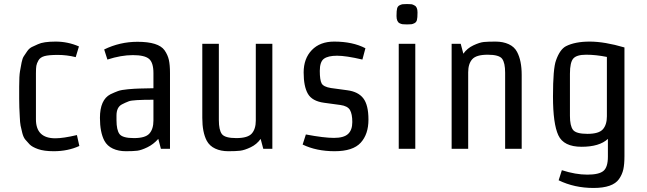

<svg xmlns="http://www.w3.org/2000/svg" viewBox="-20 -737 3203 951"><path d="M371 -507 355 -454Q311 -465 266 -465Q221 -465 200 -459Q179 -453 170.5 -438Q162 -423 160 -411Q158 -399 158 -374V-146Q158 -52 254 -52Q293 -52 361 -68L373 -14Q316 12 246 12Q198 12 168.5 1.5Q139 -9 126.5 -22Q114 -35 105 -46Q96 -57 90.5 -78Q85 -99 82 -114.5Q79 -130 78 -158Q75 -206 75 -248V-308Q75 -361 79 -384Q83 -407 87 -427.5Q91 -448 98 -458.5Q105 -469 114.5 -483Q124 -497 137.5 -504Q151 -511 168 -518Q195 -531 255.5 -531Q316 -531 371 -507Z M822 0H777L764 -49Q740 -22 710 -7.5Q680 7 660 9.5Q640 12 603.5 12Q567 12 539 -1Q511 -14 497 -40Q475 -82 475 -153Q475 -243 527 -270Q548 -280 564.5 -286Q581 -292 614.5 -295Q648 -298 671.5 -298.5Q695 -299 740 -300V-375Q740 -427 718 -445.5Q696 -464 638 -464Q580 -464 512 -442L496 -492Q574 -530 661 -530Q765 -530 795 -488Q811 -465 816.5 -440Q822 -415 822 -375ZM740 -140V-243Q638 -243 618.5 -235.5Q599 -228 584 -220Q557 -206 557 -165V-142Q557 -93 572 -73Q587 -53 643.5 -53Q700 -53 720 -75.5Q740 -98 740 -140Z M982 -153V-520H1064V-142Q1064 -93 1079 -73Q1094 -53 1150.5 -53Q1207 -53 1227 -75.5Q1247 -98 1247 -140V-520H1329V0H1284L1271 -49Q1252 -22 1221.5 -7.5Q1191 7 1169.5 9.5Q1148 12 1111 12Q1074 12 1046 -1Q1018 -14 1004 -40Q982 -82 982 -153Z M1479 -21 1495 -71Q1585 -54 1634 -54Q1683 -54 1704 -73.5Q1725 -93 1725 -132.5Q1725 -172 1713.5 -192Q1702 -212 1666 -217L1585 -228Q1526 -236 1505 -272.5Q1484 -309 1484 -378Q1484 -447 1524.5 -489Q1565 -531 1635 -531Q1727 -531 1790 -498L1775 -442Q1694 -461 1649.5 -461Q1605 -461 1584.5 -446Q1564 -431 1564 -386Q1564 -341 1573 -324Q1582 -307 1619 -301L1700 -290Q1754 -283 1779.5 -250Q1805 -217 1805 -144.5Q1805 -72 1766.5 -30Q1728 12 1637.5 12Q1547 12 1479 -21Z M1955 -520H2037V0H1955ZM2033 -710Q2048 -703 2048 -675.5Q2048 -648 2045 -637.5Q2042 -627 2033.5 -622.5Q2025 -618 2018 -617Q2011 -616 1996 -616Q1981 -616 1974 -617Q1967 -618 1959 -622Q1944 -630 1944 -657.5Q1944 -685 1947 -695.5Q1950 -706 1958.5 -710.5Q1967 -715 1974 -716Q1981 -717 1996 -717Q2011 -717 2018 -716Q2025 -715 2033 -710Z M2564 -366V0H2482V-377Q2482 -426 2467 -446Q2452 -466 2395.5 -466Q2339 -466 2319 -443.5Q2299 -421 2299 -379V0H2217V-520H2262L2275 -471Q2294 -498 2325 -512.5Q2356 -527 2376.5 -529Q2397 -531 2434.5 -531Q2472 -531 2500 -518Q2528 -505 2541 -480Q2564 -437 2564 -366Z M2986 -161V-455Q2931 -466 2883.5 -466Q2836 -466 2819.5 -447Q2803 -428 2803 -372V-163Q2803 -114 2818 -94Q2833 -74 2889.5 -74Q2946 -74 2966 -96.5Q2986 -119 2986 -161ZM2991 39V-49Q2949 -10 2860.5 -10Q2772 -10 2745.5 -67Q2719 -124 2719 -259Q2719 -398 2734 -438Q2753 -492 2783 -508Q2828 -531 2901 -531Q2974 -531 3073 -502V36Q3073 76 3067.5 101.5Q3062 127 3046 150Q3015 194 2920 194Q2825 194 2747 156L2763 106Q2831 128 2889 128Q2947 128 2969 109.5Q2991 91 2991 39Z"/></svg>

Font: Strait
Style: Regular
Weight: 400
Width: 3
Designer: Eduardo Rodriguez Tunni
Foundry: Eduardo Rodriguez Tunni
Version: Version 1.001